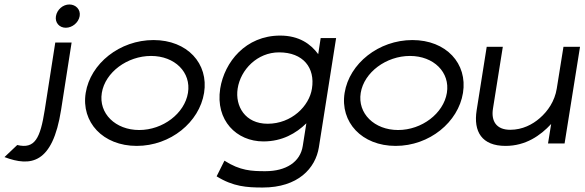

<svg xmlns="http://www.w3.org/2000/svg" viewBox="-138 -641 2612 858"><path d="M-118 61C-1 105 97 92 135 -150L182 -451H109L62 -150C42 -23 18 26 -61 7ZM112 -569C107 -540 127 -517 156 -517C185 -517 213 -540 218 -569C223 -598 201 -621 172 -621C143 -621 117 -598 112 -569Z M245 -226C224 -95 322 11 473 11C624 11 753 -95 774 -226C795 -357 699 -462 548 -462C397 -462 266 -357 245 -226ZM317 -226C332 -318 431 -391 537 -391C643 -391 717 -318 702 -226C687 -134 590 -60 484 -60C378 -60 302 -134 317 -226Z M846 -245C824 -103 919 -9 1039 -9C1123 -9 1185 -45 1231 -90L1215 11C1204 83 1140 124 1048 124C987 124 935 122 865 77L830 147C904 193 965 197 1036 197C1194 197 1272 111 1287 17L1364 -471H1295L1284 -399C1251 -444 1199 -482 1114 -482C960 -482 865 -364 846 -245ZM924 -245C937 -330 1012 -407 1109 -407C1217 -407 1271 -338 1256 -245C1244 -167 1165 -88 1058 -88C957 -88 912 -167 924 -245Z M1402 -226C1381 -95 1479 11 1630 11C1781 11 1910 -95 1931 -226C1952 -357 1856 -462 1705 -462C1554 -462 1423 -357 1402 -226ZM1474 -226C1489 -318 1588 -391 1694 -391C1800 -391 1874 -318 1859 -226C1844 -134 1747 -60 1641 -60C1535 -60 1459 -134 1474 -226Z M1992 -148C1977 -53 2015 11 2121 11C2211 11 2277 -35 2325 -87L2311 0H2385L2454 -432H2380L2350 -245C2341 -189 2310 -144 2274 -113C2242 -85 2197 -61 2142 -61C2079 -61 2056 -101 2065 -156L2109 -432H2037Z"/></svg>

Font: Charger Pro
Style: ExtObl
Weight: 400
Designer: Jasper
Foundry: Cannot Into Space Fonts
Version: Version 1.09